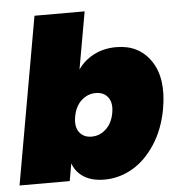

<svg xmlns="http://www.w3.org/2000/svg" viewBox="-53 -790 786 847"><g transform="rotate(-5 340.0 -366.5)"><path d="M308.1 -486.8Q335.9 -526.4 379.6 -548.6Q423.3 -570.8 478 -570.8Q578.6 -570.8 631.1 -492.9Q683.6 -415 660.2 -282.2Q644.5 -193.4 601.3 -127Q558.1 -60.5 499.8 -26.9Q441.4 6.8 376 6.8Q321.3 6.8 285.6 -15.4Q250 -37.6 235.8 -77.1L222.2 0H0L130.9 -740.2H353ZM399.2 -212.2Q426.8 -237.3 435.1 -282.2Q443.4 -327.1 424.6 -352.1Q405.8 -377 370.1 -377Q334.5 -377 306.9 -352.1Q279.3 -327.1 271 -282.2Q262.7 -237.3 281.5 -212.2Q300.3 -187 335.9 -187Q371.6 -187 399.2 -212.2Z"/></g></svg>

Font: SVN-Poppins Black
Style: Italic
Weight: 900
Italic angle: -10°
Designer: Ninad Kale (Devanagari), Jonny Pinhorn (Latin)
Foundry: Indian Type Foundry
Version: Version 3.002 2017